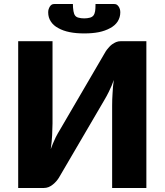

<svg xmlns="http://www.w3.org/2000/svg" viewBox="-20 -933 817 953"><path d="M579.1 -728.5H706.5V0H536.6V-408.2Q536.6 -439.5 538.6 -468.3Q540 -502.9 544.9 -536.1Q536.1 -509.8 520 -477.1Q510.3 -457 493.7 -429.2L272 -50.3Q268.6 -44.4 258.8 -32.7Q248 -21 241.7 -16.6Q231 -8.3 221.2 -4.4Q210 0 198.2 0H70.3V-728.5H240.7V-320.8Q240.7 -303.2 238.8 -261.2Q237.3 -231 231.9 -192.9Q240.7 -217.8 256.8 -252Q264.6 -267.6 283.7 -299.3L504.9 -678.2Q509.3 -685.5 518.6 -695.8Q526.4 -705.6 535.6 -712.4Q547.9 -720.7 556.2 -724.1Q566.9 -728.5 579.1 -728.5ZM397.9 -841.8Q413.1 -841.8 425.8 -845.2Q436.5 -847.7 443.4 -855.5Q450.2 -864.7 452.1 -877.4Q454.1 -889.2 454.1 -913.1H545.9Q554.7 -913.1 560.1 -909.7Q564.9 -906.2 569.3 -899.9Q573.2 -894 575.2 -886.7Q577.1 -880.4 577.1 -871.6Q577.1 -847.2 564 -826.2Q550.8 -806.2 526.9 -793.5Q502 -779.8 470.7 -773.4Q439 -767.1 397.9 -767.1Q357.4 -767.1 326.2 -773.4Q293.5 -779.8 269.5 -793.5Q245.1 -806.2 232.4 -826.2Q219.2 -845.7 219.2 -871.6Q219.2 -880.4 221.2 -886.7Q223.6 -894 227.1 -899.9Q231.9 -907.2 236.3 -909.7Q241.2 -913.1 250 -913.1H341.8Q341.8 -895 344.7 -877.4Q347.2 -862.8 353 -855.5Q358.9 -847.7 370.1 -845.2Q381.8 -841.8 397.9 -841.8Z"/></svg>

Font: Lato-ExtraBold
Style: Regular
Weight: 500
Designer: Lukasz Dziedzic with Adam Twardoch and Botio Nikoltchev
Foundry: tyPoland Lukasz Dziedzic
Version: ""